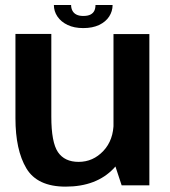

<svg xmlns="http://www.w3.org/2000/svg" viewBox="-20 -726 664 752"><path d="M456.5 0H565V-592.5H424.5V-97ZM181 -593H40.5V-263Q40.5 -138.5 83.2 -66.8Q126 5 237 5Q357.5 5 425.5 -66.5Q493.5 -138 493.5 -214L425 -246.5Q425 -177.5 384.8 -134.8Q344.5 -92 288 -92Q233 -92 207 -130.2Q181 -168.5 181 -269ZM306 -616Q342.5 -616 368.2 -628.2Q394 -640.5 407.5 -661.2Q421 -682 421 -706.5H354Q354 -693.5 349.5 -684Q345 -674.5 334.5 -669Q324 -663.5 306 -663.5Q290 -663.5 279.5 -668.8Q269 -674 263.8 -683.8Q258.5 -693.5 258.5 -706.5H191Q191 -682 205 -661.2Q219 -640.5 244.8 -628.2Q270.5 -616 306 -616Z"/></svg>

Font: Anybody UltraCondensed Thin SemiBold
Style: Regular
Weight: 600
Version: Version 1.111